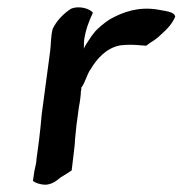

<svg xmlns="http://www.w3.org/2000/svg" viewBox="-20 -518 499 525"><path d="M124 -439C118 -414 120 -398 117 -377L94 -205C92 -182 90 -161 87 -137C85 -119 82 -101 80 -85C80 -74 76 -61 74 -50L70 -23C77 -18 90 -13 104 -13C115 -13 126 -18 133 -23L146 -33C156 -39 167 -46 176 -52C178 -68 180 -86 182 -102C183 -113 185 -125 185 -135C187 -150 187 -160 189 -175L196 -227C199 -241 200 -252 201 -262C200 -265 202 -269 202 -272C202 -274 203 -276 202 -278C213 -291 217 -314 228 -329C244 -356 270 -387 309 -394C344 -398 369 -393 380 -393C386 -398 393 -403 400 -407C409 -413 417 -420 424 -427C439 -440 451 -454 459 -472C458 -487 428 -488 410 -492C359 -500 317 -486 280 -465C267 -457 245 -439 237 -428C235 -425 232 -422 230 -419C224 -409 214 -396 209 -385C210 -392 209 -400 210 -408C214 -437 224 -462 234 -483C228 -493 198 -504 174 -494C154 -481 135 -462 124 -439Z"/></svg>

Font: Hussar Pisanka
Style: Kur
Weight: 400
Designer: Robert Jablonski
Foundry: Cannot Into Space Fonts
Version: Version 1.070